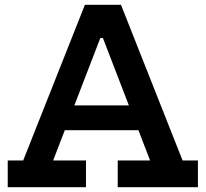

<svg xmlns="http://www.w3.org/2000/svg" viewBox="-20 -775 852 795"><path d="M609.5 -338.5V-236H201V-338.5ZM736 -110.5H799.5V0H467.5V-110.5H601.5L383 -677.5L451 -617.5H353L418.5 -677.5L200 -110.5H336V0H12V-110.5H76L331.5 -755H481Z"/></svg>

Font: Hepta Slab ExtraLight SemiBold
Style: Regular
Weight: 600
Version: Version 1.102